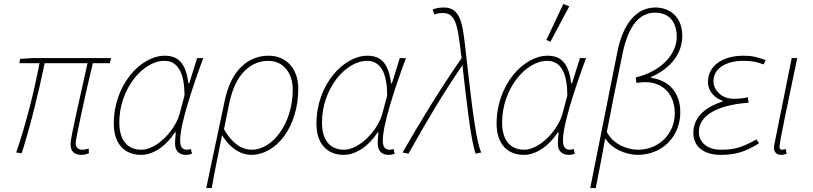

<svg xmlns="http://www.w3.org/2000/svg" viewBox="-20 -772 4114 972"><path d="M393 12C409 12 418 8 430 4L429 -20C413 -16 405 -14 399 -14C375 -14 363 -26 363 -49C363 -65 411 -293 450 -452H536L542 -478H146L82 -474L78 -452H180C152 -304 110 -140 62 0L90 4C134 -136 174 -296 206 -452H423C390 -299 337 -76 337 -44C337 -5 356 12 393 12Z M694 12C755 12 820 -31 866 -102H870C868 -80 866 -58 866 -46C866 -3 892 12 921 12C936 12 941 10 952 6L946 -18C942 -16 935 -14 927 -14C897 -14 892 -37 892 -62C892 -140 950 -318 1009 -478H978L938 -350H934C922 -442 890 -490 814 -490C694 -490 556 -344 556 -146C556 -42 612 12 694 12ZM696 -14C626 -14 584 -61 584 -152C584 -323 704 -464 812 -464C878 -464 914 -408 914 -288L891 -202C870 -114 774 -14 696 -14Z M1024 180H1052C1070 76 1084 16 1104 -88C1150 -14 1205 12 1252 12C1378 12 1490 -128 1490 -324C1490 -420 1433 -490 1340 -490C1244 -490 1152 -426 1118 -264ZM1254 -14C1219 -14 1163 -31 1114 -118L1140 -246C1172 -406 1256 -464 1338 -464C1415 -464 1462 -402 1462 -318C1462 -149 1362 -14 1254 -14Z M1720 12C1781 12 1846 -31 1892 -102H1896C1894 -80 1892 -58 1892 -46C1892 -3 1918 12 1947 12C1962 12 1967 10 1978 6L1972 -18C1968 -16 1961 -14 1953 -14C1923 -14 1918 -37 1918 -62C1918 -140 1976 -318 2035 -478H2004L1964 -350H1960C1948 -442 1916 -490 1840 -490C1720 -490 1582 -344 1582 -146C1582 -42 1638 12 1720 12ZM1722 -14C1652 -14 1610 -61 1610 -152C1610 -323 1730 -464 1838 -464C1904 -464 1940 -408 1940 -288L1917 -202C1896 -114 1800 -14 1722 -14Z M2388 6 2416 0C2382 -78 2357 -354 2334 -544C2322 -642 2314 -734 2228 -734C2202 -734 2186 -730 2170 -724L2180 -698C2194 -704 2204 -706 2224 -706C2286 -706 2296 -640 2310 -532C2312 -515 2314 -497 2317 -478C2207 -319 2114 -167 2018 0L2048 6C2136 -153 2225 -301 2321 -442C2341 -269 2363 -60 2388 6Z M2632 12C2693 12 2758 -31 2804 -102H2808C2806 -80 2804 -58 2804 -46C2804 -3 2830 12 2859 12C2874 12 2879 10 2890 6L2884 -18C2880 -16 2873 -14 2865 -14C2835 -14 2830 -37 2830 -62C2830 -140 2888 -318 2947 -478H2916L2876 -350H2872C2860 -442 2828 -490 2752 -490C2632 -490 2494 -344 2494 -146C2494 -42 2550 12 2632 12ZM2634 -14C2564 -14 2522 -61 2522 -152C2522 -323 2642 -464 2750 -464C2816 -464 2852 -408 2852 -288L2829 -202C2808 -114 2712 -14 2634 -14ZM2766 -560 2862 -740 2832 -752 2746 -570Z M2968 180H2996C3013 92 3029 14 3044 -72C3076 -18 3150 12 3208 12C3332 12 3424 -80 3424 -204C3424 -306 3364 -366 3276 -378V-382C3378 -427 3434 -503 3434 -590C3434 -686 3372 -734 3298 -734C3196 -734 3132 -642 3106 -512ZM3210 -14C3160 -14 3086 -38 3052 -104C3079 -244 3105 -374 3132 -502C3162 -646 3220 -708 3296 -708C3360 -708 3406 -670 3406 -584C3406 -510 3342 -414 3198 -380L3202 -352C3219 -355 3233 -356 3248 -356C3334 -356 3396 -297 3396 -198C3396 -95 3316 -14 3210 -14Z M3628 12C3700 12 3746 0 3822 -46L3810 -66C3733 -24 3696 -14 3630 -14C3562 -14 3518 -50 3518 -104C3518 -184 3604 -240 3770 -252L3766 -280C3737 -273 3720 -272 3694 -272C3636 -272 3592 -312 3592 -362C3592 -428 3660 -464 3742 -464C3781 -464 3804 -461 3846 -446L3856 -468C3813 -483 3787 -490 3744 -490C3636 -490 3564 -438 3564 -356C3564 -310 3598 -276 3638 -262V-258C3570 -236 3490 -192 3490 -98C3490 -34 3539 12 3628 12Z M3934 12C3944 12 3952 10 3962 6L3958 -18C3948 -14 3945 -14 3941 -14C3931 -14 3926 -19 3926 -28C3926 -50 3966 -240 4016 -478H3988L3902 -50C3900 -40 3898 -30 3898 -24C3898 0 3914 12 3934 12Z"/></svg>

Font: Source Sans Pro ExtraLight
Style: Italic
Weight: 200
Italic angle: -11°
Designer: Paul D. Hunt
Foundry: Adobe Systems Incorporated
Version: Version 3.006;hotconv 1.0.111;makeotfexe 2.5.65597